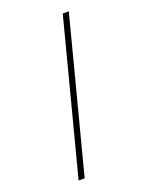

<svg xmlns="http://www.w3.org/2000/svg" viewBox="-162 -840 800 1042"><g transform="rotate(-20 238.0 -319.5)"><path d="M106 121H141L370 -760H335Z"/></g></svg>

Font: Noto Serif Devanagari SemiCondensed ExtraLight
Style: Regular
Weight: 200
Width: 4
Designer: Universal Thirst, Indian Type Foundry and the Monotype Design Team
Foundry: Monotype Imaging Inc.
Version: Version 2.004